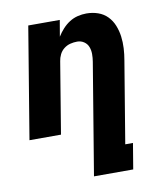

<svg xmlns="http://www.w3.org/2000/svg" viewBox="-83 -598 766 882"><g transform="rotate(-10 300.0 -156.5)"><path d="M284 215 370 -304Q373 -322 373 -340Q373 -358 367 -373.5Q361 -389 347 -398.5Q333 -408 315 -408Q299 -408 283 -404Q267 -400 253.5 -389.5Q240 -379 232.5 -363.5Q225 -348 223 -333L168 0H21L107 -520H254L241 -444Q252 -462 267 -478.5Q282 -495 300 -506.5Q318 -518 338.5 -523Q359 -528 379 -528Q408 -528 433.5 -519Q459 -510 477 -491.5Q495 -473 505 -448Q515 -423 518.5 -396Q522 -369 520.5 -341Q519 -313 514 -285L451 95H487L467 215Z"/></g></svg>

Font: Iosevka Heavy Extended Oblique
Style: Regular
Weight: 900
Width: 7
Italic angle: -9°
Monospace: yes
Designer: Belleve Invis
Foundry: Belleve Invis
Version: Version 32.5.0; ttfautohint (v1.8.4)